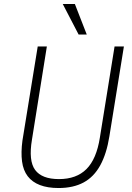

<svg xmlns="http://www.w3.org/2000/svg" viewBox="-20 -939 666 967"><path d="M275 8Q220 8 181 -7Q142 -22 119.5 -51.5Q97 -81 91 -126Q85 -171 93 -231L170 -705H216L141 -236Q123 -129 157 -83Q191 -37 277 -37Q365 -37 415.5 -87.5Q466 -138 483 -246L557 -705H604L531 -253Q517 -165 485 -106.5Q453 -48 401 -20Q349 8 275 8ZM376 -765 296 -919H357L417 -765Z"/></svg>

Font: Nunito Sans 7pt Condensed ExtraLight
Style: Italic
Weight: 250
Width: 3
Italic angle: -9°
Designer: Vernon Adams
Foundry: Vernon Adams
Version: Version 3.101;gftools[0.9.27]